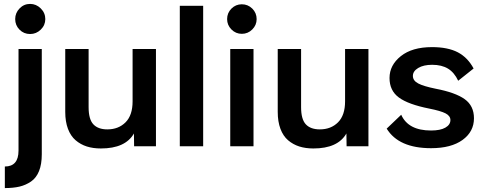

<svg xmlns="http://www.w3.org/2000/svg" viewBox="-20 -752 2498 987"><path d="M194.8 41Q194.8 92.3 180.7 127.4Q166.5 162.6 139.4 181.2Q112.3 199.7 80.1 207.3Q47.9 214.8 4.9 214.8V104Q75.2 104 75.2 22V-500H194.8ZM134.8 -731.9Q166 -731.9 189.5 -708.7Q212.9 -685.5 212.9 -653.8Q212.9 -622.6 189.7 -599.9Q166.5 -577.1 134.8 -577.1Q102.5 -577.1 80.3 -599.6Q58.1 -622.1 58.1 -653.8Q58.1 -685.5 80.6 -708.7Q103 -731.9 134.8 -731.9Z M498.5 11.2Q458.5 11.2 426.3 1Q394 -9.3 368.7 -31Q343.3 -52.7 329.3 -89.8Q315.4 -127 315.4 -176.8V-500H435.5V-201.2Q435.5 -138.7 460 -112.8Q484.4 -86.9 531.7 -86.9Q588.9 -86.9 625.2 -123Q661.6 -159.2 661.6 -231V-500H781.7V0H669.4L668.5 -65.9Q624.5 11.2 498.5 11.2Z M904.3 -722.2H1024.4V0H904.3Z M1147.5 -653.8Q1147.5 -685.5 1169.7 -707.8Q1191.9 -730 1223.1 -730Q1254.4 -730 1276.9 -707.8Q1299.3 -685.5 1299.3 -653.8Q1299.3 -623 1276.9 -600.6Q1254.4 -578.1 1223.1 -578.1Q1191.9 -578.1 1169.7 -600.6Q1147.5 -623 1147.5 -653.8ZM1163.6 0V-500H1283.2V0Z M1590.8 11.2Q1550.8 11.2 1518.6 1Q1486.3 -9.3 1460.9 -31Q1435.5 -52.7 1421.6 -89.8Q1407.7 -127 1407.7 -176.8V-500H1527.8V-201.2Q1527.8 -138.7 1552.2 -112.8Q1576.7 -86.9 1624 -86.9Q1681.2 -86.9 1717.5 -123Q1753.9 -159.2 1753.9 -231V-500H1874V0H1761.7L1760.7 -65.9Q1716.8 11.2 1590.8 11.2Z M2195.8 9.8Q2029.8 9.8 1967.8 -90.8L2042.5 -162.1Q2078.6 -81.1 2195.8 -81.1Q2243.7 -81.1 2269.5 -95.9Q2295.4 -110.8 2295.4 -134.8Q2295.4 -156.2 2270.5 -169.2Q2245.6 -182.1 2186.5 -193.8Q2078.6 -215.3 2030.5 -250.7Q1982.4 -286.1 1982.4 -351.1Q1982.4 -417 2040.5 -463.4Q2098.6 -509.8 2200.7 -509.8Q2282.2 -509.8 2333.3 -483.2Q2384.3 -456.5 2414.6 -399.9L2335.4 -336.9Q2315.4 -379.4 2283 -399.2Q2250.5 -418.9 2201.7 -418.9Q2157.2 -418.9 2129.9 -402.6Q2102.5 -386.2 2102.5 -361.8Q2102.5 -337.4 2129.9 -323Q2157.2 -308.6 2219.7 -295.9Q2321.3 -276.4 2368.9 -242.2Q2416.5 -208 2416.5 -144Q2416.5 -75.2 2357.9 -32.7Q2299.3 9.8 2195.8 9.8Z"/></svg>

Font: Human Sans Medium
Style: Regular
Weight: 500
Designer: Tim Radville
Foundry: Continuum
Version: Version 1.000;FEAKit 1.0